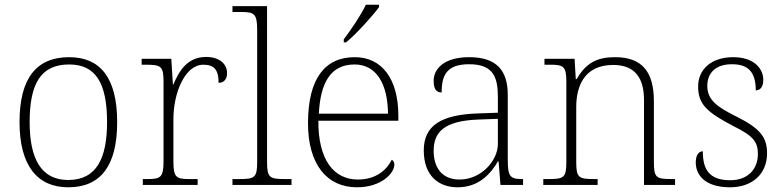

<svg xmlns="http://www.w3.org/2000/svg" viewBox="-20 -786 3331 816"><path d="M270 10C406 10 478 -79 478 -267C478 -458 404 -543 274 -543C135 -543 63 -454 63 -267C63 -79 141 10 270 10ZM270 -21C155 -21 106 -111 106 -267C106 -430 153 -512 274 -512C386 -512 435 -434 435 -267C435 -116 392 -21 270 -21Z M587 0H820V-25H787C730 -25 717 -30 717 -100V-280C717 -393 767 -511 844 -511C888 -511 909 -492 909 -434C934 -434 945 -452 945 -475C945 -515 912 -544 856 -544C777 -544 741 -485 717 -427H715L708 -536H582V-511H597C664 -511 675 -506 675 -439V-101C675 -30 661 -25 605 -25H587Z M968 0H1219V-25H1193C1126 -25 1115 -30 1115 -98V-760H968V-735H1003C1059 -735 1073 -730 1073 -659V-98C1073 -30 1062 -25 995 -25H968Z M1441 -619V-606H1451C1495 -642 1566 -721 1591 -756V-766H1535C1514 -721 1470 -657 1441 -619ZM1497 10C1602 10 1656 -51 1656 -86C1656 -97 1652 -103 1645 -107C1622 -61 1576 -23 1501 -23C1399 -23 1332 -106 1333 -273H1673V-294C1673 -452 1602 -543 1488 -543C1360 -543 1289 -451 1289 -262C1289 -88 1369 10 1497 10ZM1629 -303H1335C1342 -432 1383 -512 1487 -512C1581 -512 1628 -427 1629 -303Z M1925 10C2020 10 2069 -54 2096 -100H2099L2107 0H2203V-25H2197C2145 -25 2138 -40 2138 -111V-383C2138 -485 2092 -543 1974 -543C1863 -543 1823 -490 1823 -443C1823 -408 1834 -393 1857 -393C1857 -467 1879 -513 1974 -513C2080 -513 2096 -454 2096 -371V-307L2013 -304C1854 -299 1781 -252 1781 -147C1781 -39 1844 10 1925 10ZM1933 -23C1855 -23 1823 -78 1823 -145C1823 -225 1868 -273 2015 -278L2096 -281V-174C2096 -104 2026 -23 1933 -23Z M2289 0H2520V-25H2506C2440 -25 2429 -30 2429 -97V-331C2429 -419 2463 -510 2586 -510C2683 -510 2717 -449 2717 -361V0H2849V-25H2836C2769 -25 2759 -30 2759 -98V-356C2759 -483 2707 -543 2594 -543C2522 -543 2472 -522 2431 -450H2427L2422 -536H2294V-511H2317C2374 -511 2387 -505 2387 -439V-98C2387 -30 2376 -25 2309 -25H2289Z M3083 10C3176 10 3240 -46 3240 -134C3240 -199 3215 -238 3113 -289C3030 -330 2986 -360 2986 -421C2986 -474 3019 -513 3091 -513C3156 -513 3192 -484 3192 -402C3213 -402 3224 -419 3224 -447C3224 -492 3187 -543 3096 -543C3005 -543 2947 -493 2947 -418C2947 -342 2986 -308 3099 -249C3185 -207 3201 -180 3201 -131C3201 -70 3161 -20 3084 -20C2992 -20 2967 -68 2967 -143C2951 -143 2937 -129 2937 -95C2937 -45 2973 10 3083 10Z"/></svg>

Font: Noto Serif Lao ExtraLight
Style: Regular
Weight: 200
Designer: Monotype Design Team
Foundry: Monotype Imaging Inc.
Version: Version 2.003